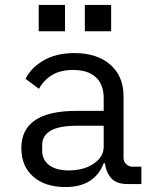

<svg xmlns="http://www.w3.org/2000/svg" viewBox="-20 -742 640 774"><path d="M495 0Q451 0 429.5 -22.5Q408 -45 403 -84H398Q381 -38 342.5 -13Q304 12 243 12Q162 12 114 -30Q66 -72 66 -145Q66 -295 288 -295H398V-346Q398 -402 366 -431Q334 -460 275 -460Q225 -460 191.5 -440.5Q158 -421 137 -384L83 -424Q104 -468 155 -498Q206 -528 280 -528Q371 -528 424.5 -481.5Q478 -435 478 -354V-106Q478 -91 488.5 -80.5Q499 -70 514 -70H550V0ZM398 -150V-235H288Q218 -235 184 -215Q150 -195 150 -157V-136Q150 -97 178.5 -76Q207 -55 257 -55Q318 -55 358 -82.5Q398 -110 398 -150ZM428 -722V-616H322V-722ZM242 -722V-616H136V-722Z"/></svg>

Font: iA Writer Mono V
Style: Regular
Weight: 400
Designer: Mike Abbink, Paul van der Laan, Pieter van Rosmalen
Foundry: Bold Monday
Version: Version 2.000